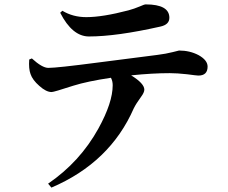

<svg xmlns="http://www.w3.org/2000/svg" viewBox="-20 -789 1040 874"><path d="M264 -740Q312 -711 373 -711Q447 -711 565 -742Q591 -749 617 -760Q637 -769 643 -769Q751 -769 751 -708Q751 -677 710 -668Q510 -623 385 -623Q309 -623 254 -731ZM125 -523Q172 -480 200 -480Q240 -480 423 -504Q669 -536 696 -539Q736 -544 767 -552L795 -559Q844 -559 884 -538Q925 -515 925 -486Q925 -445 883 -445Q876 -445 831 -451Q786 -456 753 -456Q674 -456 577 -446Q637 -409 637 -381Q637 -368 622 -348Q600 -318 589 -296Q481 -49 214 65L199 47Q344 -52 428 -204Q493 -322 493 -401Q493 -420 485 -435Q378 -419 314 -399Q225 -370 215 -370Q190 -370 159 -398Q128 -425 119 -452Q110 -476 113 -518Z"/></svg>

Font: Source Han Serif JP
Style: Bold
Weight: 700
Designer: Ryoko NISHIZUKA  (kana & ideographs); Frank Grießhammer (Latin, Greek & Cyrillic); Wenlong ZHANG  (bopomofo); Sandoll Co
Foundry: Adobe Systems Incorporated
Version: Version 1.000;PS 1;hotconv 16.6.53;makeotf.lib2.5.65590